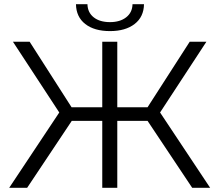

<svg xmlns="http://www.w3.org/2000/svg" viewBox="-20 -900 1051 920"><path d="M687 -321H542V0H470V-321H324L110 0H24L264 -361L42 -700H122L323 -386H470V-700H542V-386H687L889 -700H969L747 -361L987 0H901ZM344 -880H399Q400 -840 429 -817Q458 -794 507 -794Q555 -794 584.5 -817Q614 -840 615 -880H670Q669 -819 625 -785Q581 -751 507 -751Q432 -751 388.5 -785Q345 -819 344 -880Z"/></svg>

Font: Montserrat-Regular
Style: Regular
Weight: 400
Version: Version 7.200